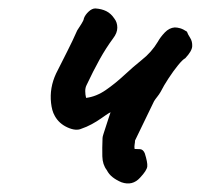

<svg xmlns="http://www.w3.org/2000/svg" viewBox="-20 -437 476 455"><path d="M268 -5Q256 -10 247 -17Q238 -24 233 -34Q223 -47 222.5 -66.5Q222 -86 223 -110Q223 -113 225.5 -120.5Q228 -128 231 -137.5Q234 -147 237 -156Q240 -165 242 -171Q236 -168 230.5 -164Q225 -160 219 -156Q209 -149 197 -142.5Q185 -136 173 -132Q160 -126 140 -135Q120 -144 110 -162Q106 -169 104 -176.5Q102 -184 101 -193Q97 -229 113 -263Q126 -289 139 -314.5Q152 -340 163 -365Q168 -373 173 -380.5Q178 -388 179 -394Q182 -402 190 -409.5Q198 -417 206 -417Q221 -416 232 -410.5Q243 -405 251 -393Q258 -384 258 -371.5Q258 -359 248 -346Q231 -323 216 -296Q201 -269 185 -235Q182 -229 182 -221Q182 -213 184 -205Q208 -208 230.5 -223.5Q253 -239 274.5 -259Q296 -279 316 -295Q339 -313 354 -338Q360 -349 370.5 -360Q381 -371 394 -372Q400 -372 407 -370Q414 -368 423 -362Q425 -356 430.5 -347.5Q436 -339 435.5 -327.5Q435 -316 419 -299Q413 -296 402 -282.5Q391 -269 379.5 -251.5Q368 -234 361 -220Q357 -213 352.5 -207.5Q348 -202 345 -197L300 -104Q300 -100 299 -94.5Q298 -89 299 -84Q305 -84 312 -83.5Q319 -83 323 -74Q330 -52 329 -42.5Q328 -33 312 -16Q294 4 268 -5Z"/></svg>

Font: Caveat SemiBold
Style: Regular
Weight: 600
Designer: Pablo Impallari
Foundry: Pablo Impallari
Version: Version 2.000